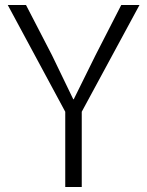

<svg xmlns="http://www.w3.org/2000/svg" viewBox="-20 -748 588 768"><path d="M241 -301 11 -728H84L188 -527L273 -351H275L362 -527L465 -728H538L307 -301V0H241Z"/></svg>

Font: Murecho Thin Light
Style: Regular
Weight: 300
Version: Version 1.010